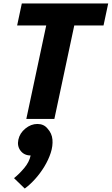

<svg xmlns="http://www.w3.org/2000/svg" viewBox="-20 -687 645 1109"><path d="M294 0H132L247 -540H79L106 -667H605L578 -540H409ZM157 211Q120 211 99 184Q78 157 86 120Q94 82 126.5 55.5Q159 29 196 29Q233 29 254 55Q280 83 283 119.5Q286 156 273 196Q260 236 236 275.5Q212 315 182 348Q152 381 123 402L61 342Q91 318 120 283.5Q149 249 157 211Z"/></svg>

Font: Epunda Sans ExtraBold
Style: Italic
Weight: 800
Italic angle: -12.0243°
Designer: Simon Atzbach
Foundry: typofactur
Version: Version 2.204; ttfautohint (v1.8.4.7-5d5b)